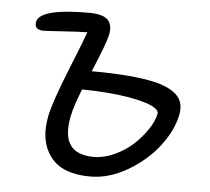

<svg xmlns="http://www.w3.org/2000/svg" viewBox="-43 -561 665 609"><g transform="rotate(5 289.5 -256.5)"><path d="M265.1 2Q175.3 2 137.9 -48.1Q100.6 -98.1 116.2 -176.8Q124.5 -220.2 167.2 -326.4Q210 -432.6 216.8 -453.1Q188.5 -452.6 137.9 -449.2Q87.4 -445.8 78.1 -445.8Q46.9 -445.8 51.8 -472.2Q61 -515.1 215.8 -515.1Q261.2 -515.1 276.9 -498.8Q292.5 -482.4 286.1 -451.2Q279.8 -421.9 241.2 -331.1Q375 -331.1 449.2 -313Q496.1 -300.3 516.8 -277.6Q537.6 -254.9 529.8 -216.8Q520 -167 481.2 -116.7Q442.4 -66.4 383.5 -32.2Q324.7 2 265.1 2ZM187 -182.1Q163.1 -61 271 -61Q303.7 -61 337.2 -76.4Q370.6 -91.8 395.8 -115Q420.9 -138.2 438.5 -164.6Q456.1 -190.9 460.9 -213.9Q462.9 -223.1 451.9 -231.4Q440.9 -239.7 419.2 -246.6Q397.5 -253.4 367.2 -258.8Q336.9 -264.2 298.1 -267.3Q259.3 -270.5 215.8 -271Q193.4 -214.4 187 -182.1Z"/></g></svg>

Font: Shantell Sans Irregular
Style: Italic
Weight: 300
Italic angle: -11.31°
Designer: Stephen Nixon, Anya Danilova, Shantell Martin
Foundry: Arrow Type
Version: Version 1.006;[9816181b4]